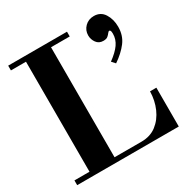

<svg xmlns="http://www.w3.org/2000/svg" viewBox="-170 -902 1022 1049"><g transform="rotate(-30 340.5 -377.5)"><path d="M20 0V-30H443Q499 -30 538 -60Q577 -90 598.5 -139Q620 -188 621 -245H661V0ZM115 -15V-754H273V-15ZM20 -724V-754H391V-724ZM537 -470 517 -492Q561 -524 582 -554Q603 -584 603 -619Q603 -634 600 -638.5Q597 -643 594 -643Q588 -643 582.5 -635Q577 -627 567.5 -619Q558 -611 539 -611Q511 -611 496 -632Q481 -653 481 -678Q481 -710 503.5 -732.5Q526 -755 560 -755Q603 -755 625 -720Q647 -685 647 -638Q647 -583 617 -543.5Q587 -504 537 -470Z"/></g></svg>

Font: Libre Bodoni
Style: Bold
Weight: 700
Designer: Pablo Impallari, Rodrigo Fuenzalida
Foundry: Impallari Type
Version: Version 2.005;gftools[0.9.23]